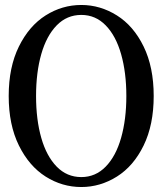

<svg xmlns="http://www.w3.org/2000/svg" viewBox="-20 -736 653 772"><path d="M15 -350Q15 -466 56 -549Q97 -632 163.5 -674Q230 -716 307 -716Q383 -716 450 -674Q517 -632 557.5 -549Q598 -466 598 -350Q598 -234 557.5 -151Q517 -68 450 -26Q383 16 307 16Q230 16 163.5 -26Q97 -68 56 -151Q15 -234 15 -350ZM488 -350Q488 -444 467 -518Q446 -592 405 -634Q364 -676 307 -676Q249 -676 208 -634Q167 -592 146 -518.5Q125 -445 125 -350Q125 -255 146 -181.5Q167 -108 208 -66Q249 -24 307 -24Q364 -24 405 -66Q446 -108 467 -182Q488 -256 488 -350Z"/></svg>

Font: RL Madena Variable
Style: Regular
Weight: 400
Designer: I Kadek Wantara Putra
Foundry: Roughlines ID
Version: Version 1.000;Glyphs 3.1.2 (3151)